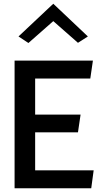

<svg xmlns="http://www.w3.org/2000/svg" viewBox="-20 -1017 571 1027"><path d="M79 -822 132 -787 265 -904 397 -788 450 -822 265 -997ZM168 -404V-597H463L477 -693H58V-10H468L481 -106H168V-309H397L411 -404Z"/></svg>

Font: Bluebird
Style: Li
Weight: 300
Designer: Jasper
Foundry: Cannot Into Space Fonts
Version: Version 0.98